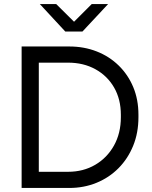

<svg xmlns="http://www.w3.org/2000/svg" viewBox="-20 -930 754 950"><path d="M87 0V-700H323Q396 -700 458.5 -675.5Q521 -651 567.5 -605.5Q614 -560 639.5 -498.5Q665 -437 665 -362V-350Q665 -273 639 -209Q613 -145 566.5 -98Q520 -51 457.5 -25.5Q395 0 323 0ZM172 -44 137 -80H317Q392 -80 451 -114.5Q510 -149 544 -210Q578 -271 578 -350V-362Q578 -439 544.5 -497Q511 -555 452 -587.5Q393 -620 317 -620H137L172 -656ZM303 -774 177 -910H258L370 -799H323L434 -910H515L388 -774Z"/></svg>

Font: SUSE
Style: Regular
Weight: 400
Designer: Rene Bieder
Foundry: SUSE
Version: Version 1.000